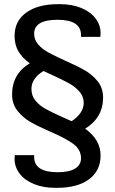

<svg xmlns="http://www.w3.org/2000/svg" viewBox="-20 -716 554 922"><path d="M463 -557 462 -539H369V-548Q369 -621 256 -621Q144 -621 144 -554Q144 -525 163.5 -502.5Q183 -480 212.5 -464Q242 -448 292 -425Q352 -399 388 -378Q424 -357 449.5 -325Q475 -293 475 -248Q475 -151 389 -98Q463 -45 463 30Q463 104 407.5 145Q352 186 254 186H245Q188 186 143.5 168Q99 150 74.5 118Q50 86 50 47L51 29H144V38Q144 111 257 111Q312 111 340.5 93.5Q369 76 369 44Q369 2 332 -25Q295 -52 221 -84Q161 -110 125 -131Q89 -152 63.5 -184.5Q38 -217 38 -262Q38 -361 123 -412Q88 -437 69 -468.5Q50 -500 50 -544Q50 -615 106 -655.5Q162 -696 259 -696H268Q325 -696 369.5 -678Q414 -660 438.5 -628Q463 -596 463 -557ZM131 -289Q131 -256 150.5 -232.5Q170 -209 199 -193Q228 -177 279 -154Q294 -148 324 -134Q382 -173 382 -222Q382 -252 362.5 -275Q343 -298 313 -315Q283 -332 230 -356L189 -375Q131 -340 131 -289Z"/></svg>

Font: Chivo
Style: Regular
Weight: 400
Designer: Hector Gatti
Foundry: Omnibus-Type
Version: Version 1.006; ttfautohint (v1.4.1)